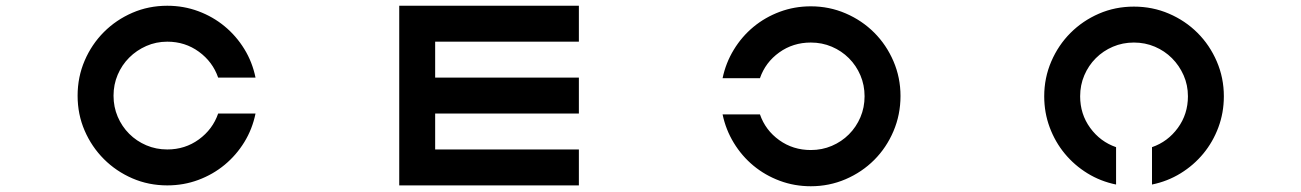

<svg xmlns="http://www.w3.org/2000/svg" viewBox="-20 -645 4528 668"><path d="M562 -625Q619 -625 670 -606Q721 -587 761.5 -553.5Q802 -520 830 -474.5Q858 -429 869 -375H739Q720 -430 672 -465Q624 -500 562 -500Q523 -500 489 -485Q455 -470 429.5 -444.5Q404 -419 389.5 -385Q375 -351 375 -312Q375 -273 389.5 -239Q404 -205 429.5 -179.5Q455 -154 489 -139.5Q523 -125 562 -125Q624 -125 672 -160Q720 -195 739 -250H869Q858 -196 830 -150.5Q802 -105 761.5 -71.5Q721 -38 670 -19Q619 0 562 0Q497 0 440.5 -24.5Q384 -49 341.5 -91.5Q299 -134 274.5 -190.5Q250 -247 250 -312Q250 -377 274.5 -434Q299 -491 341.5 -533.5Q384 -576 440.5 -600.5Q497 -625 562 -625Z M1369 -625H1994V-500H1494V-375H1994V-250H1494V-125H1994V0H1369Z M2801 3Q2744 3 2693 -16Q2642 -35 2601.5 -68.5Q2561 -102 2533 -148Q2505 -194 2494 -247H2624Q2643 -192 2691 -157.5Q2739 -123 2801 -123Q2840 -123 2874 -137.5Q2908 -152 2933.5 -177.5Q2959 -203 2973.5 -237Q2988 -271 2988 -310Q2988 -349 2973.5 -383Q2959 -417 2933.5 -442.5Q2908 -468 2874 -482.5Q2840 -497 2801 -497Q2739 -497 2691 -462.5Q2643 -428 2624 -373H2494Q2505 -426 2533 -472Q2561 -518 2601.5 -551.5Q2642 -585 2693 -604Q2744 -623 2801 -623Q2865 -623 2922 -598.5Q2979 -574 3021.5 -531.5Q3064 -489 3088.5 -432Q3113 -375 3113 -311Q3113 -246 3088.5 -188.5Q3064 -131 3021.5 -88.5Q2979 -46 2922 -21.5Q2865 3 2801 3Z M4238 -310Q4238 -253 4219 -202Q4200 -151 4166.5 -110.5Q4133 -70 4087.5 -42Q4042 -14 3988 -3V-133Q4043 -152 4078 -200Q4113 -248 4113 -310Q4113 -349 4098 -383Q4083 -417 4057.5 -442.5Q4032 -468 3998 -482.5Q3964 -497 3925 -497Q3886 -497 3852 -482.5Q3818 -468 3792.5 -442.5Q3767 -417 3752.5 -383Q3738 -349 3738 -310Q3738 -248 3773 -200Q3808 -152 3863 -133V-3Q3809 -14 3763.5 -42Q3718 -70 3684.5 -110.5Q3651 -151 3632 -202Q3613 -253 3613 -310Q3613 -374 3637.5 -431Q3662 -488 3704.5 -530.5Q3747 -573 3803.5 -597.5Q3860 -622 3925 -622Q3990 -622 4047 -597.5Q4104 -573 4146.5 -530.5Q4189 -488 4213.5 -431Q4238 -374 4238 -310Z"/></svg>

Font: Eyechart
Style: Regular
Weight: 400
Designer: Peter Wiegel
Foundry: Peter Wiegel
Version: Version 1.000